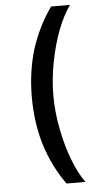

<svg xmlns="http://www.w3.org/2000/svg" viewBox="-60 -861 499 979"><g transform="rotate(-5 189.0 -372.0)"><path d="M137 -618Q173 -730 240 -825H337Q302 -776 274 -704Q246 -630 229 -543Q212 -453 212 -372Q212 -289 229 -201Q246 -113 274 -40Q302 34 337 81H240Q173 -12 137 -126Q102 -240 102 -372Q102 -504 137 -618Z"/></g></svg>

Font: Sinter Medium
Style: Regular
Weight: 500
Foundry: Adobe & rsms
Version: Version 1.000